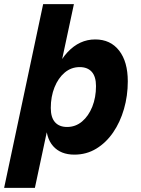

<svg xmlns="http://www.w3.org/2000/svg" viewBox="-76 -735 683 930"><path d="M284 14Q218 14 181.5 -27Q145 -68 147 -145L169 -304Q193 -420 251 -482Q309 -544 385 -544Q459 -544 501 -490Q543 -436 543 -341Q543 -271 524.5 -207Q506 -143 472 -93.5Q438 -44 390.5 -15Q343 14 284 14ZM-56 175 133 -715H282L211 -383L167 -265L160 -139L93 175ZM249 -120Q290 -120 321.5 -146.5Q353 -173 371 -218Q389 -263 389 -318Q389 -364 368.5 -387Q348 -410 310 -410Q269 -410 237.5 -383.5Q206 -357 188 -312Q170 -267 170 -212Q170 -166 190.5 -143Q211 -120 249 -120Z"/></svg>

Font: Radio Canada Big
Style: Bold Italic
Weight: 700
Italic angle: -12°
Designer: Étienne Aubert Bonn
Foundry: Coppers and Brasses
Version: Version 1.001